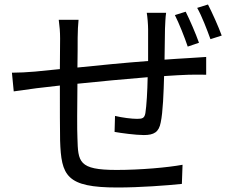

<svg xmlns="http://www.w3.org/2000/svg" viewBox="-20 -808 1040 853"><path d="M864 -618C850 -658 823 -720 805 -756L757 -741C776 -703 800 -643 814 -601ZM632 -751C635 -734 638 -699 638 -677C638 -635 638 -584 638 -537C533 -529 420 -518 324 -508C325 -560 325 -608 325 -640C325 -671 327 -698 329 -720H241C245 -690 247 -667 247 -637L246 -501C199 -496 160 -492 136 -490C101 -487 64 -485 33 -485L41 -402C69 -406 111 -412 142 -416C167 -419 203 -423 246 -428C246 -330 246 -226 247 -184C252 -27 274 25 502 25C601 25 722 16 788 9L791 -76C727 -64 605 -53 498 -53C328 -53 327 -89 324 -195C322 -233 323 -335 324 -436C421 -446 536 -457 636 -465C635 -403 631 -338 626 -306C622 -283 613 -280 589 -280C566 -280 524 -285 491 -293L489 -222C516 -217 583 -208 619 -208C664 -208 686 -221 694 -264C704 -310 707 -399 709 -470C752 -473 790 -475 819 -476C843 -476 881 -477 896 -476V-555C873 -553 844 -552 819 -550C787 -548 750 -546 711 -543C712 -586 712 -635 713 -680C714 -701 715 -734 718 -751ZM856 -773C877 -736 899 -678 915 -634L965 -650C950 -691 923 -751 904 -788Z"/></svg>

Font: Noto Sans T Chinese Regular
Style: Regular
Weight: 400
Designer: Ryoko NISHIZUKA (kana & ideographs); Paul D. Hunt (Latin, Greek & Cyrillic); Wenlong ZHANG (bopomofo); Sandoll Communica
Foundry: Adobe Systems Incorporated
Version: Version 1.000;PS 1;hotconv 1.0.78;makeotf.lib2.5.61930